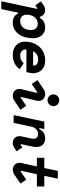

<svg xmlns="http://www.w3.org/2000/svg" viewBox="1038 -1822 978 3105"><g transform="rotate(90 1527.5 -269.0)"><path d="M121 200H-5L118 -377L108 -384L62 -350L-3 -440L51 -480Q72 -495 94.5 -502.5Q117 -510 138 -510Q178 -510 208 -487Q238 -464 245 -424H263Q312 -510 423 -510Q457 -510 488 -497Q519 -484 542.5 -459Q566 -434 579.5 -397.5Q593 -361 593 -314Q593 -255 578.5 -196Q564 -137 533 -90.5Q502 -44 453.5 -15Q405 14 337 14Q305 14 281 6.5Q257 -1 240 -13Q223 -25 212 -40.5Q201 -56 197 -72H179ZM313 -106Q350 -106 378 -119.5Q406 -133 424.5 -157Q443 -181 452 -214Q461 -247 461 -286Q461 -328 434 -359Q407 -390 359 -390Q325 -390 298 -376.5Q271 -363 252 -339Q233 -315 222.5 -282Q212 -249 212 -210Q212 -163 239 -134.5Q266 -106 313 -106Z M777 -207Q775 -199 775 -190Q775 -154 802.5 -130Q830 -106 875 -106Q922 -106 950 -123Q978 -140 993 -163L1093 -100Q1081 -80 1061.5 -60Q1042 -40 1013.5 -23.5Q985 -7 946.5 3.5Q908 14 857 14Q811 14 772.5 -0.5Q734 -15 706.5 -40.5Q679 -66 663.5 -101.5Q648 -137 648 -180Q648 -248 668.5 -308Q689 -368 728 -413Q767 -458 824 -484Q881 -510 955 -510Q1007 -510 1045.5 -493.5Q1084 -477 1109 -449.5Q1134 -422 1146.5 -387Q1159 -352 1159 -315Q1159 -303 1157.5 -290.5Q1156 -278 1152 -258L1141 -207ZM935 -396Q888 -396 853.5 -372.5Q819 -349 802 -315H1036Q1036 -353 1012.5 -374.5Q989 -396 935 -396Z M1604 -12Q1584 2 1563 8Q1542 14 1522 14Q1500 14 1480 6.5Q1460 -1 1445 -14.5Q1430 -28 1421.5 -47.5Q1413 -67 1413 -91Q1413 -110 1417 -126L1477 -377L1467 -384L1333 -292L1270 -386L1415 -484Q1435 -498 1456 -504Q1477 -510 1497 -510Q1519 -510 1539 -502.5Q1559 -495 1574 -481.5Q1589 -468 1597.5 -448.5Q1606 -429 1606 -405Q1606 -386 1602 -370L1542 -119L1552 -112L1686 -204L1749 -110ZM1691 -643Q1691 -623 1683.5 -605.5Q1676 -588 1663 -575.5Q1650 -563 1632.5 -555.5Q1615 -548 1596 -548Q1576 -548 1559 -555.5Q1542 -563 1529 -575.5Q1516 -588 1508.5 -605.5Q1501 -623 1501 -643Q1501 -663 1508.5 -680.5Q1516 -698 1529 -710.5Q1542 -723 1559 -730.5Q1576 -738 1596 -738Q1615 -738 1632.5 -730.5Q1650 -723 1663 -710.5Q1676 -698 1683.5 -680.5Q1691 -663 1691 -643Z M2215 -288Q2219 -307 2219 -320Q2219 -356 2198 -376Q2177 -396 2141 -396Q2096 -396 2064 -364Q2032 -332 2021 -278L1962 0H1836L1941 -496H2062L2045 -416H2063Q2087 -466 2126.5 -488Q2166 -510 2214 -510Q2277 -510 2314.5 -472Q2352 -434 2352 -365Q2352 -349 2350 -335.5Q2348 -322 2345 -306L2305 -119L2315 -112L2358 -142L2421 -48L2367 -12Q2329 14 2286 14Q2264 14 2244 6.5Q2224 -1 2209 -14.5Q2194 -28 2185 -47.5Q2176 -67 2176 -92Q2176 -105 2179 -122Z M2666 -376H2526V-496H2692L2738 -714H2864L2818 -496H2990V-376H2792L2736 -119L2746 -112L2880 -204L2943 -110L2798 -12Q2760 14 2717 14Q2695 14 2675 6.5Q2655 -1 2640 -15Q2625 -29 2616 -49Q2607 -69 2607 -94Q2607 -102 2608 -108.5Q2609 -115 2611 -126Z"/></g></svg>

Font: Space Mono
Style: Bold Italic
Weight: 700
Italic angle: -12°
Monospace: yes
Designer: Colophon Foundry / Benjamin Critton
Foundry: Colophon Foundry
Version: Version 1.000;PS 1.000;hotconv 1.0.81;makeotf.lib2.5.63406